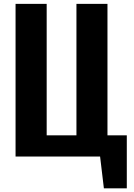

<svg xmlns="http://www.w3.org/2000/svg" viewBox="-20 -830 712 1018"><path d="M530.8 168.5 510.7 0H62.5V-809.6H227.5V-112.3H385.3V-809.6H549.8V-112.3H652.3V168.5Z"/></svg>

Font: Oswald
Style: DemiBold
Weight: 600
Designer: Vernon Adams
Foundry: Vernon Adams
Version: 3.0; ttfautohint (v0.95) -l 8 -r 50 -G 200 -x 0 -w "G" -W -c